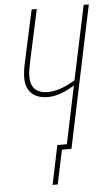

<svg xmlns="http://www.w3.org/2000/svg" viewBox="-59 -753 545 963"><g transform="rotate(-5 213.0 -271.0)"><path d="M166 172H192L228 0H276L426 -714H400L321 -341C280 -316 231 -294 184 -294C127 -294 97 -323 97 -377C97 -402 101 -421 108 -456L164 -714H138L82 -456C75 -425 71 -399 71 -374C71 -311 107 -269 182 -269C227 -269 279 -291 316 -316L255 -25H207Z"/></g></svg>

Font: Noto Sans ExtraCondensed Thin
Style: Italic
Weight: 100
Width: 2
Italic angle: -12°
Designer: Monotype Design Team
Foundry: Monotype Imaging Inc.
Version: Version 2.013